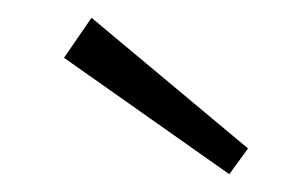

<svg xmlns="http://www.w3.org/2000/svg" viewBox="-20 -738 341 216"><path d="M238 -542 52 -673 83 -718 259 -571Z"/></svg>

Font: Taylor Sans Light
Style: Regular
Weight: 300
Italic angle: -8°
Designer: Natanael Gama
Version: Version 1.001 September 8, 2015